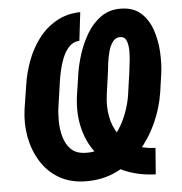

<svg xmlns="http://www.w3.org/2000/svg" viewBox="-52 -772 788 832"><g transform="rotate(-5 341.5 -356.0)"><path d="M601.1 -107.4 592.3 6.8Q513.7 3.9 451.9 -23.9Q390.1 -51.8 348.4 -100.3Q306.6 -148.9 289.1 -214.8Q271.5 -280.8 281.2 -358.4L295.4 -453.1Q301.3 -494.1 316.2 -541Q331.1 -587.9 356.2 -629.6Q381.3 -671.4 418.5 -697.3Q455.6 -723.1 506.8 -721.7Q560.5 -720.2 592.5 -690.2Q624.5 -660.2 639.6 -614.3Q654.8 -568.4 657.2 -518.8Q659.7 -469.2 654.3 -428.2L642.6 -346.7Q632.3 -278.8 603.3 -214.6Q574.2 -150.4 528.6 -98.9Q482.9 -47.4 421.6 -17.8Q360.4 11.7 285.2 10.3Q218.3 8.8 170.2 -20.3Q122.1 -49.3 92.8 -97.4Q63.5 -145.5 52.7 -203.9Q42 -262.2 50.3 -322.3L66.4 -425.8Q74.2 -479.5 93.5 -531.5Q112.8 -583.5 145 -626.2Q177.2 -668.9 222.9 -694.8Q268.6 -720.7 327.6 -722.2L313 -598.6Q286.1 -597.2 268.3 -578.4Q250.5 -559.6 239.3 -532Q228 -504.4 221.9 -476.1Q215.8 -447.8 212.9 -426.8L197.8 -321.8Q193.4 -292.5 193.8 -257.6Q194.3 -222.7 203.6 -189.9Q212.9 -157.2 234.6 -135.7Q256.3 -114.3 295.4 -112.8Q342.3 -110.4 378.2 -131.6Q414.1 -152.8 439.7 -188.5Q465.3 -224.1 481.2 -266.1Q497.1 -308.1 502.9 -347.2L517.1 -446.8Q517.6 -456.1 521 -480.2Q524.4 -504.4 524.9 -531.2Q525.4 -558.1 518.6 -578.1Q511.7 -598.1 492.2 -599.1Q471.2 -600.6 458.3 -583.3Q445.3 -565.9 438.7 -540.8Q432.1 -515.6 429 -491.5Q425.8 -467.3 424.8 -454.6L411.1 -356.9Q403.8 -305.7 412.4 -260.7Q420.9 -215.8 444.6 -182.4Q468.3 -148.9 507.6 -129.2Q546.9 -109.4 601.1 -107.4Z"/></g></svg>

Font: Roboto Condensed
Style: Bold Italic
Weight: 700
Italic angle: -12°
Designer: Christian Robertson
Foundry: Google
Version: Version 3.0